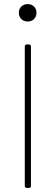

<svg xmlns="http://www.w3.org/2000/svg" viewBox="-20 -917 271 937"><path d="M101 -10V-690Q101 -700 111 -700H121Q131 -700 131 -690V-10Q131 0 121 0H111Q101 0 101 -10ZM72 -855Q72 -873 84 -885Q96 -897 115 -897Q134 -897 146 -885Q158 -873 158 -855Q158 -836 146 -824Q134 -812 115 -812Q96 -812 84 -824Q72 -836 72 -855Z"/></svg>

Font: Barlow Semi Condensed Thin
Style: Regular
Weight: 250
Width: 4
Designer: Jeremy Tribby
Foundry: Tribby Type
Version: Version 1.408